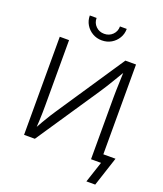

<svg xmlns="http://www.w3.org/2000/svg" viewBox="-190 -1060 1134 1338"><g transform="rotate(20 377.0 -390.5)"><path d="M659.7 0H590.8V-460.9Q590.8 -482.4 591.6 -513.4Q592.3 -544.4 594 -583.5Q595.7 -622.6 596.7 -667.5L609.9 -665.5Q581.1 -617.2 559.6 -580.8Q538.1 -544.4 520 -515.9Q502 -487.3 483.9 -460.4L174.3 0H94.2V-727.5H163.1V-244.1Q163.1 -221.2 162.6 -191.4Q162.1 -161.6 160.6 -127.9Q159.2 -94.2 156.7 -59.1L145.5 -60.1Q164.6 -94.7 182.9 -126.5Q201.2 -158.2 218.3 -185.3Q235.4 -212.4 249 -232.4L580.6 -727.5H659.7ZM377 -803.7Q338.9 -803.7 307.9 -821.8Q276.9 -839.8 258.5 -870.4Q240.2 -900.9 240.2 -938.5H290.5Q290.5 -901.4 315.4 -877Q340.3 -852.5 377 -852.5Q414.1 -852.5 439 -877Q463.9 -901.4 463.9 -938.5H514.2Q514.2 -900.9 495.8 -870.4Q477.5 -839.8 446.8 -821.8Q416 -803.7 377 -803.7ZM613.3 156.2 665 0H623.5V-61.5H750L678.7 156.2Z"/></g></svg>

Font: Inter 16pt Light
Style: Regular
Weight: 300
Version: Version 4.001;git-66647c0bb